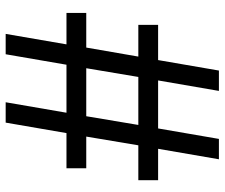

<svg xmlns="http://www.w3.org/2000/svg" viewBox="-76 -696 773 660"><g transform="rotate(90 310.0 -366.5)"><path d="M25 -209H133L97 0H167L203 -209H368L332 0H402L438 -209H559V-277H450L480 -456H600V-524H492L528 -733H458L422 -524H257L293 -733H223L187 -524H66V-456H175L144 -277H25ZM215 -277 245 -456H410L380 -277Z"/></g></svg>

Font: Kreadon Medium
Style: Regular
Weight: 500
Designer: kohakuno
Foundry: StudioGnu
Version: Version 1.000;Glyphs 3.1.2 (3151)